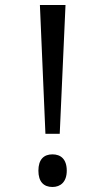

<svg xmlns="http://www.w3.org/2000/svg" viewBox="-20 -734 391 765"><path d="M161 -201H218L241 -714H139ZM133 -54C133 -10 154 11 189 11C221 11 246 -9 246 -54C246 -100 222 -119 189 -119C154 -119 133 -98 133 -54Z"/></svg>

Font: Noto Sans Devanagari UI Condensed
Style: Regular
Weight: 400
Width: 3
Designer: Jelle Bosma - Monotype Design Team
Foundry: Monotype Imaging Inc.
Version: Version 2.003